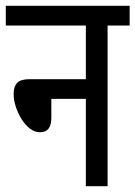

<svg xmlns="http://www.w3.org/2000/svg" viewBox="-20 -642 467 662"><path d="M0 -622H427V-554H351V0H276V-301H157V-236Q157 -211 147.5 -198.5Q138 -186 118 -186Q100 -186 83.5 -198.5Q67 -211 54.5 -231Q42 -251 34.5 -274Q27 -297 27 -318Q27 -343 39 -356Q51 -369 82 -369H276V-554H0Z"/></svg>

Font: Noto Sans Devanagari ExtraCondensed
Style: Regular
Weight: 400
Width: 2
Designer: Jelle Bosma - Monotype Design Team
Foundry: Monotype Imaging Inc.
Version: Version 2.006